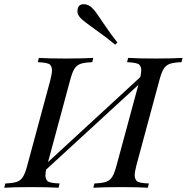

<svg xmlns="http://www.w3.org/2000/svg" viewBox="-54 -879 875 899"><path d="M643.1 -20 638.2 0Q597.2 -2.9 514.2 -2.9Q431.2 -2.9 382.8 0L388.2 -20Q424.8 -21.5 442.9 -27.8Q460.9 -34.2 471.7 -51.3Q482.4 -68.4 492.2 -106L593.8 -481.4L162.1 -85Q158.7 -70.3 158.7 -56.6Q158.7 -43 167.5 -32.2Q176.3 -21.5 225.1 -20L220.2 0Q174.8 -2.9 92.3 -2.9Q9.8 -2.9 -34.2 0L-28.8 -20Q7.8 -21.5 25.4 -27.8Q43 -34.2 53.7 -51.3Q64.5 -68.4 74.2 -106L181.2 -502Q189.5 -534.2 189.5 -549.8Q189.5 -565.4 180.7 -575.7Q171.9 -585.9 123 -587.9L127.9 -607.9Q168.5 -605 252 -605Q335.4 -605 382.8 -607.9L377.9 -587.9Q341.3 -586.4 323.2 -580.1Q305.2 -573.7 294.4 -556.6Q283.7 -539.6 273.9 -502L170.9 -120.1L603 -518.1Q607.4 -538.1 607.4 -551.8Q607.4 -565.4 598.6 -575.7Q589.8 -585.9 541 -587.9L545.9 -607.9Q591.8 -605 674.8 -605Q757.8 -605 800.8 -607.9L795.9 -587.9Q759.3 -586.4 741.2 -580.1Q723.1 -573.7 712.4 -556.6Q701.7 -539.6 691.9 -502L585 -106Q576.7 -74.2 576.7 -58.6Q576.7 -43 585.4 -32.2Q594.2 -21.5 643.1 -20ZM308.6 -824.7Q308.6 -859.4 337.9 -859.4Q362.3 -859.4 381.3 -837.9Q394.5 -824.7 428.7 -772.5Q463.4 -720.2 495.6 -680.2L485.4 -669.9Q441.4 -706.1 391.6 -741.2Q341.8 -776.4 325.2 -792.5Q308.6 -809.1 308.6 -824.7Z"/></svg>

Font: PlayfairDisplaySC-Italic
Style: Italic
Weight: 400
Italic angle: -14°
Designer: Claus Eggers Sørensen
Foundry: Claus Eggers Sørensen
Version: Version 1.004;PS 001.004;hotconv 1.0.70;makeotf.lib2.5.58329